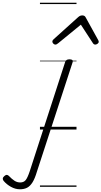

<svg xmlns="http://www.w3.org/2000/svg" viewBox="-293 -950 744 1408"><path d="M-147 438Q-181 438 -213 420Q-245 402 -266 377Q-273 369 -272.5 359.5Q-272 350 -261 341Q-251 332 -242.5 332.5Q-234 333 -226 342Q-207 362 -187.5 375Q-168 388 -145 388Q-119 388 -105 371Q-91 354 -75 306L185 -496Q189 -506 196 -510.5Q203 -515 217 -515Q231 -515 237 -510Q243 -505 240 -495L-22 308Q-37 359 -54.5 387Q-72 415 -94 426.5Q-116 438 -147 438ZM113 -623Q105 -623 98 -630Q91 -637 91 -645Q91 -650 93.5 -654Q96 -658 100 -662L281 -825Q289 -832 296 -834.5Q303 -837 311 -837Q318 -837 324.5 -834Q331 -831 335 -823L425 -660Q428 -655 429.5 -651Q431 -647 431 -644Q431 -635 422 -629Q413 -623 406 -623Q400 -623 395.5 -626Q391 -629 388 -634L300 -769L135 -634Q128 -629 123.5 -626Q119 -623 113 -623ZM0 410H268V420H0ZM0 -20H268V0H0ZM0 -505H268V-500H0ZM0 -930H268V-920H0Z"/></svg>

Font: Playwrite DE LA Guides
Style: Regular
Weight: 400
Designer: Veronika Burian, José Scaglione
Foundry: TypeTogether
Version: Version 1.003